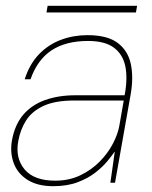

<svg xmlns="http://www.w3.org/2000/svg" viewBox="-20 -629 524 661"><path d="M163 12Q109 12 74.5 -10Q40 -32 27 -68Q14 -104 21 -145Q31 -200 60 -234Q89 -268 135 -284.5Q181 -301 239 -301H409Q420 -359 411.5 -400.5Q403 -442 372 -465Q341 -488 283 -488Q207 -488 158 -456Q109 -424 85 -356H65Q82 -409 114.5 -442.5Q147 -476 190 -492Q233 -508 281 -508Q350 -508 385.5 -481Q421 -454 430.5 -408Q440 -362 430 -305L376 0H360L375 -106H374Q366 -94 350 -74.5Q334 -55 308.5 -35Q283 -15 247 -1.5Q211 12 163 12ZM170 -7Q218 -7 256.5 -25.5Q295 -44 323.5 -73Q352 -102 369 -135Q386 -168 391 -197L406 -283H236Q170 -283 130 -264.5Q90 -246 70 -214.5Q50 -183 43 -144Q32 -85 64.5 -46Q97 -7 170 -7ZM140 -586 144 -609H452L448 -586Z"/></svg>

Font: DM Sans 28pt Thin
Style: Italic
Weight: 250
Italic angle: -10°
Version: Version 4.004;gftools[0.9.30]